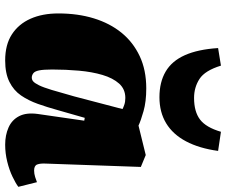

<svg xmlns="http://www.w3.org/2000/svg" viewBox="-86 -775 875 743"><g transform="rotate(90 351.5 -403.5)"><path d="M613 -142Q612 -122 616.5 -110Q621 -98 640 -98Q652 -98 665 -102Q678 -106 685 -109L703 -37Q690 -27 664 -14.5Q638 -2 605.5 6Q573 14 540 14Q503 14 473.5 1Q444 -12 429.5 -40Q415 -68 421 -112L447 -292L436 -294L406 -189Q395 -149 382 -112.5Q369 -76 349.5 -47.5Q330 -19 297 -2.5Q264 14 214 14Q153 14 113 -12Q73 -38 52.5 -84Q32 -130 32 -192Q32 -267 51 -329Q70 -391 106.5 -436Q143 -481 197 -506.5Q251 -532 322 -532Q373 -532 410 -521.5Q447 -511 466 -502L580 -530L626 -511ZM280 -89Q289 -89 295.5 -95Q302 -101 310 -117Q318 -133 328 -166Q338 -199 353 -253L402 -440Q397 -443 385.5 -447Q374 -451 359 -451Q325 -451 303.5 -427Q282 -403 270 -362.5Q258 -322 253.5 -271.5Q249 -221 249 -168Q249 -134 252.5 -117Q256 -100 264 -94.5Q272 -89 280 -89ZM356 -583Q298 -583 257 -607Q216 -631 193.5 -681.5Q171 -732 166 -810L234 -821Q253 -759 285.5 -738Q318 -717 359 -717Q412 -717 442.5 -740Q473 -763 490 -821L564 -810Q554 -737 527 -686Q500 -635 457 -609Q414 -583 356 -583Z"/></g></svg>

Font: Literata 18pt Black
Style: Italic
Weight: 900
Italic angle: -2°
Designer: Latin by Veronika Burian and Jose Scaglione. Greek by Irene Vlachou. Cyrillic by Vera Evstafieva
Foundry: TypeTogether
Version: Version 3.103;gftools[0.9.29]